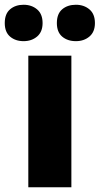

<svg xmlns="http://www.w3.org/2000/svg" viewBox="-58 -787 419 807"><path d="M242 0H61V-553H242ZM-38 -690Q-38 -729 -15.5 -748Q7 -767 41 -767Q75 -767 98 -747.5Q121 -728 121 -690Q121 -653 98 -633.5Q75 -614 41 -614Q7 -614 -15.5 -633Q-38 -652 -38 -690ZM181 -690Q181 -729 203.5 -748Q226 -767 261 -767Q295 -767 318 -747.5Q341 -728 341 -690Q341 -653 318 -633.5Q295 -614 261 -614Q226 -614 203.5 -633Q181 -652 181 -690Z"/></svg>

Font: Noto Sans Gurmukhi UI SemiCondensed Black
Style: Regular
Weight: 900
Width: 4
Designer: Jelle Bosma - Monotype Design Team
Foundry: Monotype Imaging Inc.
Version: Version 2.004; ttfautohint (v1.8.4.7-5d5b)